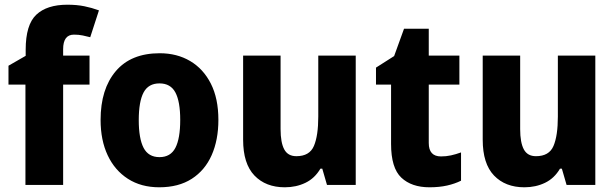

<svg xmlns="http://www.w3.org/2000/svg" viewBox="-20 -785 2614 815"><path d="M360 -426H248V0H88V-426H16V-506L89 -548V-574Q89 -680 134 -722.5Q179 -765 266 -765Q306 -765 338 -758.5Q370 -752 400 -741L363 -627Q348 -631 331 -634.5Q314 -638 294 -638Q248 -638 248 -576V-549H360Z M907 -276Q907 -191 878.5 -126.5Q850 -62 794 -26Q738 10 656 10Q579 10 523 -26Q467 -62 437 -126Q407 -190 407 -276Q407 -407 471.5 -483Q536 -559 658 -559Q731 -559 787 -526Q843 -493 875 -430Q907 -367 907 -276ZM569 -275Q569 -197 589.5 -157.5Q610 -118 657 -118Q704 -118 724.5 -157.5Q745 -197 745 -276Q745 -354 724.5 -392.5Q704 -431 657 -431Q610 -431 589.5 -392.5Q569 -354 569 -275Z M1490 -549V0H1368L1348 -69H1340Q1316 -28 1276.5 -9Q1237 10 1189 10Q1108 10 1060 -40Q1012 -90 1012 -192V-549H1171V-237Q1171 -180 1186.5 -151Q1202 -122 1238 -122Q1294 -122 1312.5 -165.5Q1331 -209 1331 -290V-549Z M1852 -121Q1874 -121 1894.5 -125.5Q1915 -130 1937 -138V-18Q1911 -5 1878 2.5Q1845 10 1803 10Q1727 10 1683.5 -31Q1640 -72 1640 -174V-426H1576V-498L1653 -547L1695 -663H1800V-549H1930V-426H1800V-178Q1800 -121 1852 -121Z M2507 -549V0H2385L2365 -69H2357Q2333 -28 2293.5 -9Q2254 10 2206 10Q2125 10 2077 -40Q2029 -90 2029 -192V-549H2188V-237Q2188 -180 2203.5 -151Q2219 -122 2255 -122Q2311 -122 2329.5 -165.5Q2348 -209 2348 -290V-549Z"/></svg>

Font: Noto Sans Sinhala SemiCondensed ExtraBold
Style: Regular
Weight: 800
Width: 4
Designer: Jelle Bosma - Monotype Design Team
Foundry: Monotype Imaging Inc.
Version: Version 2.006; ttfautohint (v1.8.4.7-5d5b)